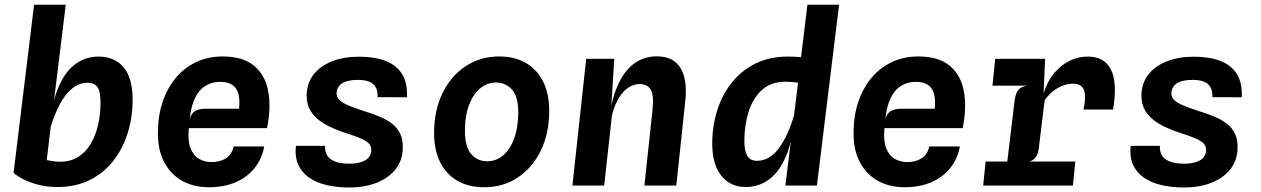

<svg xmlns="http://www.w3.org/2000/svg" viewBox="-20 -800 5440 828"><path d="M227.5 6.5Q184 6.5 147.2 -2.8Q110.5 -12 82.8 -26Q55 -40 38.5 -54.5L127 -779.5H263.5L231.5 -518.5L213 -367Q226.5 -419 248.5 -457.5Q276 -506 315.8 -531Q355.5 -556 406 -556Q473 -556 512.5 -510.5Q552 -465 552 -368.5Q552 -295.5 531.2 -228Q510.5 -160.5 469.8 -107.8Q429 -55 368.2 -24.2Q307.5 6.5 227.5 6.5ZM181.5 -109.5Q192.5 -107 204.5 -105.5Q224.5 -102.5 239.5 -102.5Q283 -102.5 315.5 -122.2Q348 -142 369.8 -177.5Q391.5 -213 402.5 -259.5Q413.5 -306 413.5 -359Q413.5 -405.5 400.5 -424.2Q387.5 -443 358 -443Q321 -443 290.8 -418.2Q260.5 -393.5 237 -348.5Q215.5 -307.5 199 -254.5Z M881 7.5Q815.5 7.5 765.8 -20.2Q716 -48 688.2 -100.5Q660.5 -153 661 -226.5Q661 -300.5 681.5 -361Q702 -421.5 739 -465.2Q776 -509 827.2 -532.8Q878.5 -556.5 940 -556.5Q1028 -556.5 1076 -516.2Q1124 -476 1136.8 -406.2Q1149.5 -336.5 1131.5 -247.5H794.5Q789 -194 801.2 -161.8Q813.5 -129.5 838 -115.2Q862.5 -101 892 -101Q929 -101 954.5 -117.5Q980 -134 987.5 -168.5H1119.5Q1109.5 -114.5 1077.5 -74.8Q1045.5 -35 995.5 -13.8Q945.5 7.5 881 7.5ZM798 -286Q805 -312 822.2 -321.5Q839.5 -331 864.5 -331H1011Q1015 -369.5 1008 -395.2Q1001 -421 981.8 -434Q962.5 -447 929.5 -447Q893 -447 865.2 -429.5Q837.5 -412 820.5 -376.2Q803.5 -340.5 798 -286Z M1485.5 8.5Q1432 8.5 1387.8 -2Q1343.5 -12.5 1312.2 -34.5Q1281 -56.5 1266 -90.2Q1251 -124 1256 -171H1382Q1380.5 -143.5 1392.8 -126.8Q1405 -110 1429 -102Q1453 -94 1486 -94Q1529.5 -94 1555 -108.5Q1580.5 -123 1581 -153Q1581.5 -170 1570 -181.8Q1558.5 -193.5 1534.2 -203.8Q1510 -214 1470.5 -226.5Q1415 -244.5 1377.2 -267Q1339.5 -289.5 1320.5 -320Q1301.5 -350.5 1302.5 -391.5Q1304 -443 1333 -479.5Q1362 -516 1412.5 -535.8Q1463 -555.5 1528.5 -555.5Q1594 -555.5 1641.5 -537.8Q1689 -520 1713.5 -481.5Q1738 -443 1735 -380.5L1608.5 -381Q1609.5 -407.5 1600.2 -424Q1591 -440.5 1571.8 -448Q1552.5 -455.5 1523.5 -455.5Q1478 -455.5 1455.2 -440.5Q1432.5 -425.5 1431.5 -397.5Q1431.5 -381 1443.5 -369Q1455.5 -357 1481 -346Q1506.5 -335 1546.5 -322Q1585 -310.5 1616.8 -297.2Q1648.5 -284 1671.2 -266.2Q1694 -248.5 1706 -223Q1718 -197.5 1717 -162Q1716.5 -110.5 1687.5 -72.2Q1658.5 -34 1606.8 -12.8Q1555 8.5 1485.5 8.5Z M2068 7.5Q2001.5 7.5 1953 -20.2Q1904.5 -48 1878.2 -100.5Q1852 -153 1852 -227Q1852 -323 1888 -397.5Q1924 -472 1987.5 -514.2Q2051 -556.5 2132.5 -556.5Q2200.5 -556.5 2248.8 -528Q2297 -499.5 2322.8 -447Q2348.5 -394.5 2348.5 -321.5Q2348.5 -225 2312.2 -150.8Q2276 -76.5 2213 -34.5Q2150 7.5 2068 7.5ZM2081 -104.5Q2120.5 -104.5 2150.8 -130.8Q2181 -157 2198 -204.5Q2215 -252 2215 -316Q2215 -382 2188.5 -413Q2162 -444 2119 -444Q2080 -444 2049.8 -418.2Q2019.5 -392.5 2002.2 -346Q1985 -299.5 1985 -236.5Q1985 -167.5 2011.8 -136Q2038.5 -104.5 2081 -104.5Z M2448.5 0 2508 -546.5H2629L2616.5 -345Q2629.5 -404.5 2651 -447Q2679 -502 2719.8 -529.5Q2760.5 -557 2812 -557Q2884.5 -557 2915 -506.5Q2945.5 -456 2935 -361.5L2896.5 0H2759L2794 -326.5Q2800.5 -388.5 2786.5 -413Q2772.5 -437.5 2737.5 -437.5Q2715.5 -437.5 2692.8 -424Q2670 -410.5 2650.5 -380.5Q2631 -350.5 2619 -302L2585.5 0Z M3195.5 6.5Q3129 6.5 3090.2 -42.8Q3051.5 -92 3051.5 -180.5Q3051.5 -254 3072.2 -321.5Q3093 -389 3134.2 -441.8Q3175.5 -494.5 3236.5 -525.2Q3297.5 -556 3377.5 -556Q3404 -556 3434.5 -553.5L3462 -779.5H3598.5L3503 0H3367L3390.5 -190.5Q3377 -136 3355 -96Q3327 -45 3286.5 -19.2Q3246 6.5 3195.5 6.5ZM3421.5 -443.5Q3407 -445.5 3393.5 -446.5Q3376.5 -447.5 3366 -447.5Q3305 -447.5 3266 -412.2Q3227 -377 3208.5 -318.5Q3190 -260 3190 -191Q3190 -151 3202.5 -128.8Q3215 -106.5 3244 -106.5Q3299.5 -106.5 3340 -162Q3379 -216 3404.5 -303.5Z M3881 7.5Q3815.5 7.5 3765.8 -20.2Q3716 -48 3688.2 -100.5Q3660.5 -153 3661 -226.5Q3661 -300.5 3681.5 -361Q3702 -421.5 3739 -465.2Q3776 -509 3827.2 -532.8Q3878.5 -556.5 3940 -556.5Q4028 -556.5 4076 -516.2Q4124 -476 4136.8 -406.2Q4149.5 -336.5 4131.5 -247.5H3794.5Q3789 -194 3801.2 -161.8Q3813.5 -129.5 3838 -115.2Q3862.5 -101 3892 -101Q3929 -101 3954.5 -117.5Q3980 -134 3987.5 -168.5H4119.5Q4109.5 -114.5 4077.5 -74.8Q4045.5 -35 3995.5 -13.8Q3945.5 7.5 3881 7.5ZM3798 -286Q3805 -312 3822.2 -321.5Q3839.5 -331 3864.5 -331H4011Q4015 -369.5 4008 -395.2Q4001 -421 3981.8 -434Q3962.5 -447 3929.5 -447Q3893 -447 3865.2 -429.5Q3837.5 -412 3820.5 -376.2Q3803.5 -340.5 3798 -286Z M4220 0 4230.5 -103.5H4324L4355 -362.5Q4359 -396 4371 -411.5Q4383 -427 4411.5 -430.5H4260L4272 -546.5H4487L4480.5 -398Q4496.5 -448.5 4525.5 -483.8Q4554.5 -519 4592 -537.5Q4629.5 -556 4670.5 -556Q4743 -556 4771.2 -499.5Q4799.5 -443 4780 -327.5H4652.5Q4665 -386.5 4654 -412.8Q4643 -439 4607.5 -439Q4582.5 -439 4559 -429Q4535.5 -419 4516.2 -402.5Q4497 -386 4485 -366.5L4460 -162.5Q4457.5 -137.5 4447 -122.8Q4436.5 -108 4419 -103.5H4617.5L4607 0Z M5085.5 8.5Q5032 8.5 4987.8 -2Q4943.5 -12.5 4912.2 -34.5Q4881 -56.5 4866 -90.2Q4851 -124 4856 -171H4982Q4980.5 -143.5 4992.8 -126.8Q5005 -110 5029 -102Q5053 -94 5086 -94Q5129.5 -94 5155 -108.5Q5180.5 -123 5181 -153Q5181.5 -170 5170 -181.8Q5158.5 -193.5 5134.2 -203.8Q5110 -214 5070.5 -226.5Q5015 -244.5 4977.2 -267Q4939.5 -289.5 4920.5 -320Q4901.5 -350.5 4902.5 -391.5Q4904 -443 4933 -479.5Q4962 -516 5012.5 -535.8Q5063 -555.5 5128.5 -555.5Q5194 -555.5 5241.5 -537.8Q5289 -520 5313.5 -481.5Q5338 -443 5335 -380.5L5208.5 -381Q5209.5 -407.5 5200.2 -424Q5191 -440.5 5171.8 -448Q5152.5 -455.5 5123.5 -455.5Q5078 -455.5 5055.2 -440.5Q5032.5 -425.5 5031.5 -397.5Q5031.5 -381 5043.5 -369Q5055.5 -357 5081 -346Q5106.5 -335 5146.5 -322Q5185 -310.5 5216.8 -297.2Q5248.5 -284 5271.2 -266.2Q5294 -248.5 5306 -223Q5318 -197.5 5317 -162Q5316.5 -110.5 5287.5 -72.2Q5258.5 -34 5206.8 -12.8Q5155 8.5 5085.5 8.5Z"/></svg>

Font: Spline Sans Mono SemiBold
Style: Italic
Weight: 600
Italic angle: -4°
Monospace: yes
Version: Version 1.004